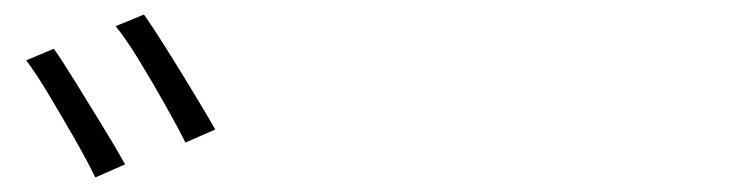

<svg xmlns="http://www.w3.org/2000/svg" viewBox="-20 -853 1040 264"><path d="M54 -786Q66 -769 84.5 -739Q103 -709 122 -678Q141 -647 152 -627L111 -609Q101 -630 83 -661.5Q65 -693 47 -723Q29 -753 16 -770ZM178 -833Q190 -816 208.5 -786.5Q227 -757 245.5 -726.5Q264 -696 276 -675L235 -657Q224 -679 206.5 -710Q189 -741 171 -770.5Q153 -800 139 -817Z"/></svg>

Font: Noto Sans SC Thin Light
Style: Regular
Weight: 300
Version: Version 2.004-H2;hotconv 1.0.118;makeotfexe 2.5.65603